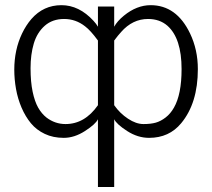

<svg xmlns="http://www.w3.org/2000/svg" viewBox="-20 -541 841 761"><path d="M164.1 -75.2Q198.2 -49.3 239.7 -49.3Q315.9 -49.3 368.2 -124V-380.4Q338.9 -420.4 317.4 -436.5Q280.3 -465.8 234.1 -465.8Q188 -465.8 157.5 -439Q127 -412.1 114 -368.7Q101.1 -325.2 101.1 -270.8Q101.1 -216.3 109.4 -177.2Q117.7 -138.2 131.3 -114.3Q145 -90.3 164.1 -75.2ZM104.5 -465.8Q152.3 -520.5 223.6 -520.5Q293.5 -520.5 350.6 -458.5Q362.3 -445.8 368.2 -435.1V-515.1H432.6V-435.1Q444.3 -457 471.2 -479Q522 -520.5 577.1 -520.5Q679.7 -520.5 733.4 -408.2Q764.2 -343.8 764.2 -267.1Q764.2 -132.3 698.2 -52.7Q650.4 5.4 570.8 5.4Q525.9 5.4 483.9 -21.7Q441.9 -48.8 432.6 -68.4V200.2H368.2V-68.4Q358.9 -48.8 316.9 -21.7Q274.9 5.4 232.7 5.4Q190.4 5.4 157.5 -10.3Q124.5 -25.9 102.5 -52.5Q80.6 -79.1 65.4 -114.5Q50.3 -149.9 43.5 -188.2Q36.6 -226.6 36.6 -265.1Q36.6 -303.7 44.2 -339.6Q51.8 -375.5 67.4 -408.2Q83 -440.9 104.5 -465.8ZM432.6 -380.4V-124Q455.1 -91.8 487.3 -70.6Q519.5 -49.3 548.6 -49.3Q577.6 -49.3 597.4 -54.9Q617.2 -60.5 636.5 -75.4Q655.8 -90.3 669.4 -114.3Q699.7 -167 699.7 -267.1Q699.7 -389.2 643.6 -439Q612.8 -465.8 566.9 -465.8Q505.4 -465.8 460 -414.1Q447.8 -400.9 432.6 -380.4Z"/></svg>

Font: News Cycle
Style: Regular
Weight: 500
Version: Version 0.5.2